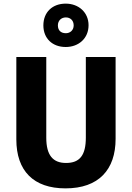

<svg xmlns="http://www.w3.org/2000/svg" viewBox="-20 -1028 726 1058"><path d="M342 -769C414 -769 468 -817 468 -889C468 -960 413 -1008 342 -1008C269 -1008 219 -961 219 -888C219 -816 269 -769 342 -769ZM343 -845C314 -845 299 -862 299 -888C299 -915 318 -932 343 -932C368 -932 386 -915 386 -888C386 -862 367 -845 343 -845ZM617 -263V-714H453V-270C453 -173 420 -130 344 -130C272 -130 235 -172 235 -269V-714H70V-260C70 -86 165 10 341 10C524 10 617 -93 617 -263Z"/></svg>

Font: Noto Sans Georgian SemiCondensed ExtraBold
Style: Regular
Weight: 800
Width: 4
Designer: Monotype Design Team, Akaki Razmadze
Foundry: Google LLC
Version: Version 2.005